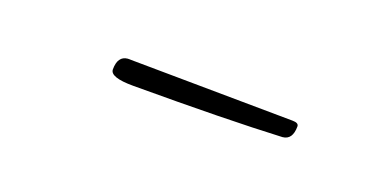

<svg xmlns="http://www.w3.org/2000/svg" viewBox="-19 -360 413 203"><g transform="rotate(20 188.0 -258.5)"><path d="M107 -271 293 -269Q300 -269 300 -265Q300 -250 289 -249Q227 -246 122 -246Q96 -246 96 -255Q96 -270 107 -271Z"/></g></svg>

Font: Mr De Haviland
Style: Regular
Weight: 400
Designer: Alejandro Paul
Foundry: Alejandro Paul
Version: Version 1.000